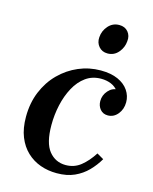

<svg xmlns="http://www.w3.org/2000/svg" viewBox="-108 -766 675 848"><g transform="rotate(15 229.5 -342.0)"><path d="M233 10Q193 10 158 -2.5Q123 -15 96 -40.5Q69 -66 53.5 -104.5Q38 -143 38 -196Q38 -259 59.5 -311Q81 -363 118.5 -400.5Q156 -438 204 -458.5Q252 -479 305 -479Q352 -479 384 -464.5Q416 -450 432.5 -425.5Q449 -401 449 -372Q449 -340 430.5 -317.5Q412 -295 385 -295Q363 -295 350 -310.5Q337 -326 337 -348Q337 -375 355.5 -396Q374 -417 401 -417Q424 -417 432 -404Q440 -391 440 -376L407 -368Q407 -392 394.5 -409.5Q382 -427 361.5 -435.5Q341 -444 316 -444Q276 -444 246 -422.5Q216 -401 196 -364Q176 -327 166 -282Q156 -237 156 -190Q156 -108 185.5 -71.5Q215 -35 262 -35Q301 -35 330.5 -58.5Q360 -82 385 -121L416 -103Q398 -72 373 -46.5Q348 -21 314 -5.5Q280 10 233 10ZM313 -559Q288 -559 273 -576.5Q258 -594 260 -619Q262 -649 282 -671.5Q302 -694 332 -694Q358 -694 372.5 -676.5Q387 -659 384 -634Q382 -605 362.5 -582Q343 -559 313 -559Z"/></g></svg>

Font: Brygada 1918 SemiBold
Style: Italic
Weight: 600
Italic angle: -8°
Designer: Mateusz Machalski | Borys Kosmynka | Przemek Hoffer
Foundry: NIEPODLEGLA 2018
Version: Version 3.006